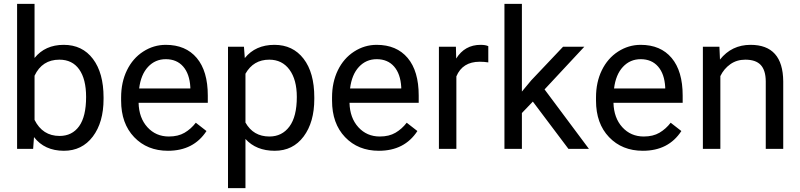

<svg xmlns="http://www.w3.org/2000/svg" viewBox="-20 -770 4139 993"><path d="M515.6 -258.3Q515.6 -137.2 460 -63.7Q404.3 9.8 310.5 9.8Q210.4 9.8 155.8 -61L151.4 0H68.4V-750H158.7V-470.2Q213.4 -538.1 309.6 -538.1Q405.8 -538.1 460.7 -465.3Q515.6 -392.6 515.6 -266.1ZM425.3 -268.6Q425.3 -360.8 389.6 -411.1Q354 -461.4 287.1 -461.4Q197.8 -461.4 158.7 -378.4V-149.9Q200.2 -66.9 288.1 -66.9Q353 -66.9 389.2 -117.2Q425.3 -167.5 425.3 -268.6Z M848.6 9.8Q741.2 9.8 673.8 -60.8Q606.4 -131.3 606.4 -249.5V-266.1Q606.4 -344.7 636.5 -406.5Q666.5 -468.3 720.5 -503.2Q774.4 -538.1 837.4 -538.1Q940.4 -538.1 997.6 -470.2Q1054.7 -402.3 1054.7 -275.9V-238.3H696.8Q698.7 -160.2 742.4 -112.1Q786.1 -64 853.5 -64Q901.4 -64 934.6 -83.5Q967.8 -103 992.7 -135.3L1047.9 -92.3Q981.4 9.8 848.6 9.8ZM837.4 -463.9Q782.7 -463.9 745.6 -424.1Q708.5 -384.3 699.7 -312.5H964.4V-319.3Q960.4 -388.2 927.2 -426Q894 -463.9 837.4 -463.9Z M1605.5 -258.3Q1605.5 -137.7 1550.3 -64Q1495.1 9.8 1400.9 9.8Q1304.7 9.8 1249.5 -51.3V203.1H1159.2V-528.3H1241.7L1246.1 -469.7Q1301.3 -538.1 1399.4 -538.1Q1494.6 -538.1 1550 -466.3Q1605.5 -394.5 1605.5 -266.6ZM1515.1 -268.6Q1515.1 -357.9 1477.1 -409.7Q1439 -461.4 1372.6 -461.4Q1290.5 -461.4 1249.5 -388.7V-136.2Q1290 -64 1373.5 -64Q1438.5 -64 1476.8 -115.5Q1515.1 -167 1515.1 -268.6Z M1939.5 9.8Q1832 9.8 1764.6 -60.8Q1697.3 -131.3 1697.3 -249.5V-266.1Q1697.3 -344.7 1727.3 -406.5Q1757.3 -468.3 1811.3 -503.2Q1865.2 -538.1 1928.2 -538.1Q2031.2 -538.1 2088.4 -470.2Q2145.5 -402.3 2145.5 -275.9V-238.3H1787.6Q1789.6 -160.2 1833.3 -112.1Q1877 -64 1944.3 -64Q1992.2 -64 2025.4 -83.5Q2058.6 -103 2083.5 -135.3L2138.7 -92.3Q2072.3 9.8 1939.5 9.8ZM1928.2 -463.9Q1873.5 -463.9 1836.4 -424.1Q1799.3 -384.3 1790.5 -312.5H2055.2V-319.3Q2051.3 -388.2 2018.1 -426Q1984.9 -463.9 1928.2 -463.9Z M2505.4 -447.3Q2484.9 -450.7 2460.9 -450.7Q2372.1 -450.7 2340.3 -375V0H2250V-528.3H2337.9L2339.4 -467.3Q2383.8 -538.1 2465.3 -538.1Q2491.7 -538.1 2505.4 -531.2Z M2735.8 -244.6 2679.2 -185.5V0H2588.9V-750H2679.2V-296.4L2727.5 -354.5L2892.1 -528.3H3002L2796.4 -307.6L3025.9 0H2919.9Z M3304.7 9.8Q3197.3 9.8 3129.9 -60.8Q3062.5 -131.3 3062.5 -249.5V-266.1Q3062.5 -344.7 3092.5 -406.5Q3122.6 -468.3 3176.5 -503.2Q3230.5 -538.1 3293.5 -538.1Q3396.5 -538.1 3453.6 -470.2Q3510.7 -402.3 3510.7 -275.9V-238.3H3152.8Q3154.8 -160.2 3198.5 -112.1Q3242.2 -64 3309.6 -64Q3357.4 -64 3390.6 -83.5Q3423.8 -103 3448.7 -135.3L3503.9 -92.3Q3437.5 9.8 3304.7 9.8ZM3293.5 -463.9Q3238.8 -463.9 3201.7 -424.1Q3164.6 -384.3 3155.8 -312.5H3420.4V-319.3Q3416.5 -388.2 3383.3 -426Q3350.1 -463.9 3293.5 -463.9Z M3700.7 -528.3 3703.6 -461.9Q3764.2 -538.1 3861.8 -538.1Q4029.3 -538.1 4030.8 -349.1V0H3940.4V-349.6Q3939.9 -406.7 3914.3 -434.1Q3888.7 -461.4 3834.5 -461.4Q3790.5 -461.4 3757.3 -438Q3724.1 -414.6 3705.6 -376.5V0H3615.2V-528.3Z"/></svg>

Font: APIMedia Roboto
Style: Regular
Weight: 400
Designer: Google
Version: Version 2.137; 2017